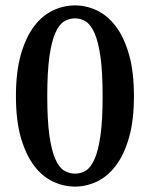

<svg xmlns="http://www.w3.org/2000/svg" viewBox="-20 -676 554 711"><path d="M155 -320Q155 -230 163 -174Q171 -118 185 -86.5Q199 -55 218 -44Q237 -33 258 -33Q279 -33 297.5 -44Q316 -55 330 -86.5Q344 -118 352 -174Q360 -230 360 -320Q360 -410 352 -466Q344 -522 330 -553.5Q316 -585 297.5 -596.5Q279 -608 258 -608Q237 -608 218 -597Q199 -586 185 -554.5Q171 -523 163 -466.5Q155 -410 155 -320ZM258 -656Q299 -656 338.5 -637.5Q378 -619 408.5 -579Q439 -539 457.5 -475Q476 -411 476 -320Q476 -229 457.5 -165.5Q439 -102 408.5 -62Q378 -22 338.5 -3.5Q299 15 258 15Q216 15 176.5 -3.5Q137 -22 106.5 -62Q76 -102 57.5 -165.5Q39 -229 39 -320Q39 -411 57.5 -475Q76 -539 106.5 -579Q137 -619 176.5 -637.5Q216 -656 258 -656Z"/></svg>

Font: Source Serif Pro Semibold
Style: Regular
Weight: 600
Designer: Frank Grießhammer
Foundry: Adobe Systems Incorporated
Version: Version 1.014;PS Version 1.0;hotconv 1.0.73;makeotf.lib2.5.5